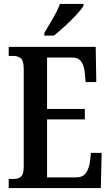

<svg xmlns="http://www.w3.org/2000/svg" viewBox="-20 -951 561 971"><path d="M24 0V-46H51Q74 -46 87 -58.5Q100 -71 100 -108V-601Q100 -645 85 -656.5Q70 -668 49 -668H24V-714H464L467 -536H413L409 -580Q407 -614 392.5 -637Q378 -660 344 -660H218V-400H409V-347H218V-54H365Q400 -54 415.5 -77.5Q431 -101 435 -134L440 -178H494L490 0ZM204 -784Q224 -819 247.5 -858Q271 -897 283 -931H402V-921Q392 -904 366.5 -876.5Q341 -849 310 -820.5Q279 -792 253 -771H204Z"/></svg>

Font: Noto Serif Tamil ExtraCondensed SemiBold
Style: Italic
Weight: 600
Width: 2
Italic angle: -12°
Designer: Indian Type Foundry, Tom Grace, and the Monotype Design Team
Foundry: Monotype Imaging Inc.
Version: Version 2.003; ttfautohint (v1.8.4.7-5d5b)